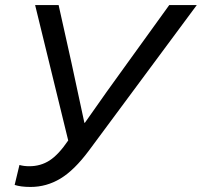

<svg xmlns="http://www.w3.org/2000/svg" viewBox="-20 -732 799 760"><path d="M101 8Q62 8 38 0L57 -79Q74 -74 96 -74Q141 -74 176.5 -97Q212 -120 250 -176L119 -712H212L263 -483L314 -246H316Q406 -375 484 -482L650 -712H759L332 -136Q274 -58 219 -25Q164 8 101 8Z"/></svg>

Font: CST
Style: Italic
Weight: 400
Italic angle: -14°
Version: Version 1.00